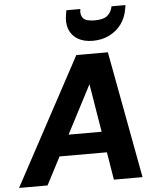

<svg xmlns="http://www.w3.org/2000/svg" viewBox="-86 -1002 868 1055"><g transform="rotate(-5 348.5 -475.0)"><path d="M-24 0 353 -700H527L657 0H499L411 -534L133 0ZM107 -153 166 -268H543L561 -153ZM451 -770Q402 -770 368.5 -789.5Q335 -809 321 -845.5Q307 -882 317 -933L320 -950H397Q391 -918 406.5 -899.5Q422 -881 471 -881Q519 -881 541 -899.5Q563 -918 569 -950H646L643 -932Q635 -881 608 -845Q581 -809 540.5 -789.5Q500 -770 451 -770Z"/></g></svg>

Font: DM Sans 18pt Black
Style: Italic
Weight: 900
Italic angle: -10°
Designer: Colophon Foundry, Jonny Pinhorn
Foundry: Colophon Foundry
Version: Version 4.004;gftools[0.9.30]